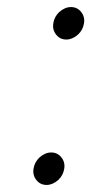

<svg xmlns="http://www.w3.org/2000/svg" viewBox="-20 -522 262 544"><path d="M168 -410Q185 -410 201 -424Q215 -437 218 -456Q221 -474 210 -488Q199 -502 181 -502Q164 -502 148 -488Q134 -475 131 -456Q128 -438 139 -424Q150 -410 168 -410ZM112 2Q129 2 145 -12Q159 -25 162 -44Q165 -62 154 -76Q143 -90 125 -90Q108 -90 92 -76Q78 -63 75 -44Q72 -26 83 -12Q94 2 112 2Z"/></svg>

Font: Unageo
Style: Light-Italic
Weight: 300
Designer: Richard Sepsi
Foundry: Richard Sepsi
Version: Version 2.000